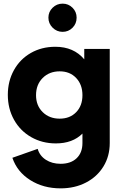

<svg xmlns="http://www.w3.org/2000/svg" viewBox="-20 -815 668 1055"><path d="M48 52 187 3Q198 41 232 63Q266 85 313 85Q369 85 401 54.5Q433 24 433 -29V-81Q379 -27 287 -27Q212 -27 151.5 -61.5Q91 -96 57 -157Q23 -218 23 -294Q23 -369 56.5 -429.5Q90 -490 149.5 -524Q209 -558 284 -558Q385 -558 443 -489V-546H583V-29Q583 43 548.5 99.5Q514 156 452.5 188Q391 220 313 220Q218 220 146 174.5Q74 129 48 52ZM308 -163Q364 -163 398.5 -198.5Q433 -234 433 -292Q433 -350 398.5 -386.5Q364 -423 308 -423Q251 -423 214.5 -386.5Q178 -350 178 -292Q178 -235 214.5 -199Q251 -163 308 -163ZM246 -718Q246 -750 269 -772.5Q292 -795 324 -795Q356 -795 378.5 -772.5Q401 -750 401 -718Q401 -685 378.5 -662.5Q356 -640 324 -640Q292 -640 269 -663Q246 -686 246 -718Z"/></svg>

Font: BLUETTI 2.0
Style: Bold
Weight: 700
Designer: Stijn de Vries
Foundry: tokotype
Version: Version 2.005;October 31, 2023;FontCreator 14.0.0.2814 64-bi